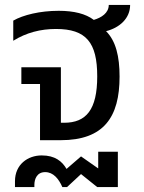

<svg xmlns="http://www.w3.org/2000/svg" viewBox="-20 -571 587 782"><path d="M467 -259C467 -341 452 -404 412 -444C467 -458 510 -496 510 -551H423C423 -518 393 -499 362 -490C329 -515 281 -527 219 -527C143 -527 74 -510 34 -487V-405C87 -438 145 -453 208 -453C331 -453 376 -398 376 -260C376 -124 331 -71 241 -71H228V-297H67V-229H143V0H227C403 0 467 -94 467 -259ZM120 182C120 159 130 130 164 130C197 130 219 157 234 191H253L310 138L376 191H460V47H380V115L310 66L251 117C233 86 204 62 150 62C93 62 41 99 41 167V191H120Z"/></svg>

Font: Noto Sans Thai UI
Style: Regular
Weight: 400
Designer: Monotype Design Team
Foundry: Monotype Imaging Inc.
Version: Version 1.901